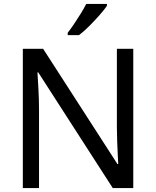

<svg xmlns="http://www.w3.org/2000/svg" viewBox="-20 -964 800 984"><path d="M663 0H558L176 -593H172Q174 -558 177 -506Q180 -454 180 -399V0H97V-714H201L582 -123H586Q585 -139 583.5 -171Q582 -203 580.5 -241Q579 -279 579 -311V-714H663ZM528 -934Q516 -916 491 -887.5Q466 -859 437.5 -830.5Q409 -802 385 -784H327V-796Q342 -815 359.5 -841Q377 -867 394 -894.5Q411 -922 422 -944H528Z"/></svg>

Font: Noto Sans Cypro Minoan
Style: Regular
Weight: 400
Designer: David Williams
Foundry: David Williams
Version: Version 1.503; ttfautohint (v1.8.4.7-5d5b)